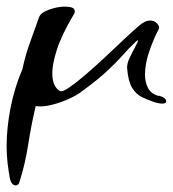

<svg xmlns="http://www.w3.org/2000/svg" viewBox="-28 -316 523 580"><path d="M20 244Q7 244 2 224Q-2 202 -5 177.5Q-8 153 -8 126Q-8 72 3.5 11.5Q15 -49 40 -108Q48 -148 64 -191.5Q80 -235 90 -264Q95 -278 120.5 -287Q146 -296 168 -296Q181 -296 189.5 -293Q198 -290 198 -282Q198 -276 194 -271Q158 -210 144 -166.5Q130 -123 130 -95Q130 -72 137 -58.5Q144 -45 154 -41Q161 -38 181.5 -52Q202 -66 230 -90Q258 -114 288.5 -142.5Q319 -171 346.5 -197Q374 -223 394 -240Q411 -254 425 -254Q439 -254 447 -244.5Q455 -235 452 -229Q436 -199 423 -161Q410 -123 410 -91Q410 -67 419.5 -49.5Q429 -32 452 -26V-27Q474 -21 474 -10Q474 -3 462 -3Q455 -3 443 -6Q421 -13 402 -22Q383 -31 371 -51Q359 -71 356 -110Q355 -123 363.5 -141Q372 -159 380.5 -174.5Q389 -190 389 -194Q389 -196 381 -189Q361 -170 342 -148.5Q323 -127 294.5 -100.5Q266 -74 218 -39Q202 -27 177 -16Q152 -5 127 1Q102 7 85 5Q82 5 80 4Q66 63 57 121.5Q48 180 31 233Q28 244 20 244Z"/></svg>

Font: Grechen Fuemen
Style: Regular
Weight: 400
Designer: Robert E. Leuschke
Foundry: Robert E. Leuschke
Version: Version 1.010; ttfautohint (v1.8.3)